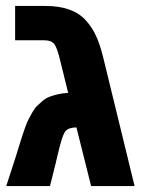

<svg xmlns="http://www.w3.org/2000/svg" viewBox="-20 -624 476 645"><path d="M1 1 32.2 -95.2Q35.6 -106.4 42.5 -128.4Q49.8 -151.4 53.2 -162.6Q56.6 -173.8 63.5 -193.1Q70.3 -212.4 75.2 -221.9Q80.1 -231.4 88.4 -246.1Q96.7 -260.7 104.5 -268.3Q112.3 -275.9 123.3 -285.2Q134.3 -294.4 146.7 -299.1Q159.2 -303.7 174.8 -307.4Q190.4 -311 209 -312L183.1 -417Q172.4 -462.9 162.6 -475.8Q152.8 -488.8 127 -488.8H30.8V-604H132.8Q178.7 -604 212.4 -592Q246.1 -580.1 267.8 -556.2Q289.6 -532.2 302.7 -503.4Q315.9 -474.6 326.2 -433.1L432.1 1H286.1L236.8 -195.8Q207 -195.8 197.3 -179.7Q187.5 -163.6 172.9 -100.6Q168.9 -84.5 167 -75.2L147.9 1Z"/></svg>

Font: LT Superior
Style: Bold
Weight: 400
Designer: Daniel Lyons
Foundry: LyonsType
Version: Version 1.000